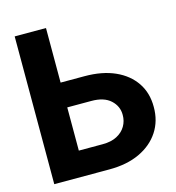

<svg xmlns="http://www.w3.org/2000/svg" viewBox="-108 -820 837 913"><g transform="rotate(-15 310.5 -364.0)"><path d="M145.7 -458.8H318.8Q405.3 -458.8 468.1 -430.8Q530.9 -402.7 565.1 -352Q599.3 -301.3 599 -232.4Q599.3 -163.7 565.1 -111.4Q530.9 -59.1 468.1 -29.5Q405.3 0 318.8 0H46.9V-727.5H201V-124H318.8Q360.5 -124 389 -139Q417.4 -153.9 432.1 -179Q446.8 -204.1 446.5 -234Q446.8 -277.1 413.9 -307.1Q381.1 -337 318.8 -336.7H145.7Z"/></g></svg>

Font: Inter Tight
Style: Regular
Weight: 400
Designer: Rasmus Andersson
Foundry: rsms
Version: Version 3.002